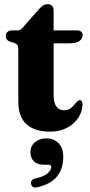

<svg xmlns="http://www.w3.org/2000/svg" viewBox="-20 -604 419 897"><path d="M46.5 -403.5 25 -410Q7 -417.5 7 -436Q7 -447.5 15 -454.8Q23 -462 35.5 -462H62.5Q70.5 -462 77.5 -466.8Q84.5 -471.5 94 -484L158 -556.5Q180 -584.5 202 -584.5Q230.5 -584.5 230.5 -553V-462H338Q366 -462 366 -439.5Q366 -423.5 351.2 -412.5Q336.5 -401.5 303.5 -401.5H230.5V-159Q230.5 -89 280.5 -89Q299.5 -89 311 -98.8Q322.5 -108.5 331.2 -119.8Q340 -131 350 -136Q366 -137.5 365.5 -114Q362.5 -61.5 320.2 -25.2Q278 11 213 11Q142 11 103.8 -23.5Q65.5 -58 65.5 -130V-373Q65.5 -387 61.2 -393.2Q57 -399.5 46.5 -403.5ZM186 165.5Q153.5 165.5 137.8 149.2Q122 133 122 108Q122 79 143 60.8Q164 42.5 195.5 42.5Q231.5 42.5 253.5 64.5Q275.5 86.5 275.5 129Q275.5 184 246.8 220Q218 256 155.5 270.5Q130 277.5 125.5 256Q121 236.5 144 230Q185 221 202.2 206Q219.5 191 219.5 177Q219.5 165.5 205.5 165.5Z"/></svg>

Font: Fraunces 72pt Soft
Style: Bold
Weight: 700
Version: Version 1.000;[b76b70a41]